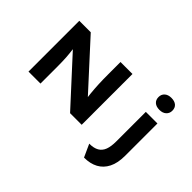

<svg xmlns="http://www.w3.org/2000/svg" viewBox="-160 -1233 1871 1871"><g transform="rotate(45 776.0 -297.0)"><path d="M142 0V-700H300L757 -200L730 -205Q725 -241 721.5 -274.5Q718 -308 716 -338.5Q714 -369 712.5 -399Q711 -429 710.5 -461Q710 -493 710 -527V-700H875V0H715L242 -516L287 -509Q291 -482 293.5 -458Q296 -434 299 -409.5Q302 -385 303.5 -358Q305 -331 306 -301Q307 -271 307 -234V0ZM1117 210 1057 78Q1120 78 1157.5 56Q1195 34 1211.5 -10Q1228 -54 1228 -124V-531H1388V-86Q1388 14 1355 79.5Q1322 145 1262 177.5Q1202 210 1117 210ZM1308 -638Q1263 -638 1238 -660Q1213 -682 1213 -721Q1213 -758 1238.5 -781Q1264 -804 1308 -804Q1353 -804 1378 -782.5Q1403 -761 1403 -721Q1403 -685 1377.5 -661.5Q1352 -638 1308 -638Z"/></g></svg>

Font: Lexend Mega
Style: Bold
Weight: 700
Version: Version 1.007